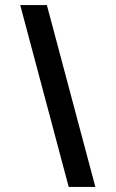

<svg xmlns="http://www.w3.org/2000/svg" viewBox="-20 -740 458 760"><path d="M60 -720H165.5L357.5 0H252Z"/></svg>

Font: Hauora SemiBold
Style: Regular
Weight: 600
Designer: Wayne Shih
Foundry: WCYS
Version: Version 1.001